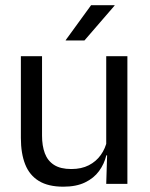

<svg xmlns="http://www.w3.org/2000/svg" viewBox="-20 -703 573 734"><path d="M140.7 -488.2V-184.5Q140.7 -145.8 151.4 -117Q162.1 -88.3 186.6 -72.6Q211.2 -56.8 252.5 -56.8Q291.5 -56.8 319.6 -71.3Q347.7 -85.7 365.4 -110.7Q383.1 -135.6 389.6 -166.8L404.1 -109.3H386.5Q378.8 -76.7 358.8 -49.2Q338.8 -21.8 305.1 -5.6Q271.4 10.7 222.1 10.7Q164.4 10.7 128.6 -11.2Q92.8 -33 76.3 -74.7Q59.8 -116.3 59.8 -175.7V-488.2ZM467 -488.2V0H386.1L389.7 -117.2L386.1 -121.9V-488.2ZM328.2 -683.1H418.1V-681.7L302.9 -548.4H231.2V-549.7Z"/></svg>

Font: Anek Latin Medium
Style: Regular
Weight: 500
Designer: Yesha Goshar
Foundry: Ek Type
Version: Version 1.003